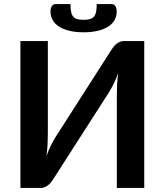

<svg xmlns="http://www.w3.org/2000/svg" viewBox="-20 -925 810 945"><path d="M690 -723V0H555V-453Q555 -478.5 556.2 -506.5Q557.5 -534.5 562 -566Q552 -538 540.2 -514.2Q528.5 -490.5 517.5 -472.5L241 -41.5Q236.5 -34 230.2 -26.5Q224 -19 216.5 -13.2Q209 -7.5 200 -3.8Q191 0 181.5 0H80.5V-723H215.5V-270Q215.5 -244.5 214.2 -216.2Q213 -188 208.5 -156.5Q218.5 -184.5 230.2 -208.5Q242 -232.5 253.5 -250.5L529.5 -681.5Q534 -689 540.2 -696.5Q546.5 -704 554 -709.8Q561.5 -715.5 570.2 -719.2Q579 -723 589 -723ZM391.5 -827.5Q410 -827.5 422.5 -831Q435 -834.5 442.5 -843.2Q450 -852 453 -867Q456 -882 456 -905H529Q542 -905 548.2 -894Q554.5 -883 554.5 -870Q554.5 -844.5 543 -825Q531.5 -805.5 510 -792.5Q488.5 -779.5 458.5 -772.8Q428.5 -766 391.5 -766Q354.5 -766 324.5 -772.8Q294.5 -779.5 273 -792.5Q251.5 -805.5 240 -825Q228.5 -844.5 228.5 -870Q228.5 -883 234.8 -894Q241 -905 254 -905H327Q327 -882 330 -867Q333 -852 340.5 -843.2Q348 -834.5 360.2 -831Q372.5 -827.5 391.5 -827.5Z"/></svg>

Font: Lato
Style: Bold
Weight: 700
Designer: Lukasz Dziedzic with Adam Twardoch and Botio Nikoltchev
Foundry: tyPoland Lukasz Dziedzic
Version: Version 2.010; 2014-09-01; http://www.latofonts.com/; ttfaut